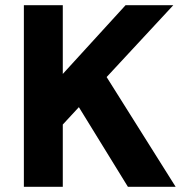

<svg xmlns="http://www.w3.org/2000/svg" viewBox="-20 -720 724 740"><path d="M72 0V-700H222V-435L464 -700H648L391 -423L657 0H473L284 -307L222 -240V0Z"/></svg>

Font: DM Sans 10pt Black
Style: Regular
Weight: 900
Version: Version 4.004;gftools[0.9.30]